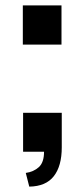

<svg xmlns="http://www.w3.org/2000/svg" viewBox="-20 -593 310 715"><path d="M89 102 76 51Q105 47 124.5 29.5Q144 12 144 -28H66V-173H210V-44Q210 25 180.5 63Q151 101 89 102ZM65 -427V-573H209V-427Z"/></svg>

Font: Oswald SemiBold
Style: Regular
Weight: 600
Designer: Vernon Adams
Foundry: Vernon Adams
Version: Version 4.103;gftools[0.9.33.dev8+g029e19f]